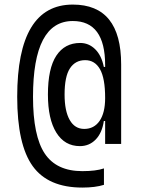

<svg xmlns="http://www.w3.org/2000/svg" viewBox="-20 -723 626 855"><path d="M346.7 112.3Q194.3 112.3 125.5 16.6Q56.6 -79.1 56.6 -292Q56.6 -702.6 304.2 -702.6Q519.5 -702.6 519.5 -436V-82H448.2V-184.1H442.4Q434.6 -130.9 406 -101.6Q377.4 -72.3 335.9 -72.3Q268.1 -72.3 230.7 -132.6Q193.4 -192.9 193.4 -302.2Q193.4 -418 230.7 -474.9Q268.1 -531.7 336.9 -531.7Q375.5 -531.7 403.8 -503.9Q432.1 -476.1 442.4 -424.8H448.2V-433.1Q448.2 -629.4 304.2 -629.4Q127 -629.4 127 -292Q127 -117.7 179.2 -39.3Q231.4 39.1 346.7 39.1Q407.7 39.1 442.9 26.9V100.1Q404.3 112.3 346.7 112.3ZM355 -148.9Q398.9 -148.9 423.6 -184.8Q448.2 -220.7 448.2 -286.6Q448.2 -374.5 425.3 -414.8Q402.3 -455.1 359.4 -455.1Q315.4 -455.1 291.5 -418.7Q267.6 -382.3 267.6 -302.2Q267.6 -229 290.3 -189Q313 -148.9 355 -148.9Z"/></svg>

Font: Cascadia Code PL SemiLight
Style: Regular
Weight: 350
Monospace: yes
Designer: Aaron Bell
Foundry: Saja Typeworks
Version: Version 2404.023; ttfautohint (v1.8.4)